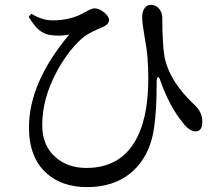

<svg xmlns="http://www.w3.org/2000/svg" viewBox="-20 -735 887 782"><path d="M334 27Q234 27 171 -28Q98 -92 98 -216Q98 -399 262 -594Q227 -587 187 -592Q159 -596 139 -613Q119 -630 97 -666L107 -679Q154 -652 192 -652Q265 -652 318 -681Q327 -685 338 -692Q356 -701 365 -701Q384 -701 404 -684.5Q424 -668 424 -654Q424 -635 398 -625Q392 -622 378 -616Q334 -597 312 -577Q254 -524 210 -441Q152 -333 152 -225Q152 -142 206 -95Q255 -51 332 -51Q462 -51 526 -153Q584 -245 584 -415Q584 -505 572 -566Q571 -571 569 -584Q559 -642 559 -663Q559 -688 569 -702Q579 -716 595 -715Q615 -715 628 -699.5Q641 -684 641 -661Q641 -560 650 -504Q670 -403 773 -307Q804 -278 804 -240Q804 -200 777 -200Q751 -200 724 -236Q672 -299 635 -401Q629 -422 623.5 -421Q618 -420 618 -398Q618 -395 618 -390Q618 -287 608 -218Q595 -118 537 -54Q463 27 334 27Z"/></svg>

Font: GenRyuMin TW M
Style: Regular
Weight: 500
Version: Version 1.501;PS 1;hotconv 16.6.51;makeotf.lib2.5.65220